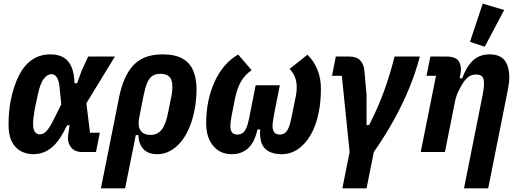

<svg xmlns="http://www.w3.org/2000/svg" viewBox="-20 -836 2855 1056"><path d="M529 -106 508 0H431Q389 0 369 -28Q349 -56 355 -96L363 -147H349Q328 -103 307 -72.5Q286 -42 263 -23.5Q240 -5 215 3.5Q190 12 161 12Q127 12 96 -4Q65 -20 46 -55.5Q27 -91 27 -149Q27 -185 30 -219.5Q33 -254 39 -284Q56 -367 85.5 -423.5Q115 -480 158 -508.5Q201 -537 258 -537Q297 -537 326 -522Q355 -507 371.5 -472Q388 -437 390 -378H404L429 -447L465 -525H612L455 -268L475 -106ZM198 -97Q211 -97 223 -104.5Q235 -112 248 -130.5Q261 -149 277 -182L317 -262L309 -343Q305 -392 293 -410Q281 -428 263 -428Q240 -428 220 -401.5Q200 -375 186 -307L171 -235Q167 -213 164.5 -193Q162 -173 162 -155Q162 -124 172 -110.5Q182 -97 198 -97Z M535 200 635 -301Q659 -420 715 -478.5Q771 -537 873 -537Q944 -537 985 -513Q1026 -489 1043.5 -445.5Q1061 -402 1061 -345Q1061 -318 1058 -286.5Q1055 -255 1050 -232Q1039 -174 1019 -128.5Q999 -83 972 -52Q945 -21 913 -4.5Q881 12 845 12Q793 12 767.5 -17.5Q742 -47 741 -93H727L668 200ZM808 -94Q846 -94 869 -122.5Q892 -151 905 -219L919 -289Q924 -310 926 -327Q928 -344 928 -357Q928 -382 921.5 -398Q915 -414 900.5 -422Q886 -430 862 -430Q835 -430 818 -418.5Q801 -407 789.5 -380Q778 -353 769 -308L745 -185Q740 -157 745 -136.5Q750 -116 766 -105Q782 -94 808 -94Z M1519 -367 1486 -200Q1483 -184 1481 -168.5Q1479 -153 1479 -142Q1479 -120 1489 -108Q1499 -96 1519 -96Q1534 -96 1545.5 -103.5Q1557 -111 1566 -130.5Q1575 -150 1582 -184L1603 -288Q1608 -309 1610 -325.5Q1612 -342 1612 -357Q1612 -389 1601.5 -413.5Q1591 -438 1573 -457L1671 -535Q1706 -501 1725.5 -454Q1745 -407 1745 -348Q1745 -313 1742 -280Q1739 -247 1733 -218Q1719 -146 1689 -94.5Q1659 -43 1618.5 -15.5Q1578 12 1529 12Q1468 12 1437 -19.5Q1406 -51 1411 -124H1396Q1380 -52 1344 -20Q1308 12 1255 12Q1190 12 1152 -34.5Q1114 -81 1114 -157Q1114 -189 1117 -220.5Q1120 -252 1126 -281Q1138 -336 1159.5 -384.5Q1181 -433 1213.5 -472Q1246 -511 1290 -536L1364 -450Q1327 -425 1305.5 -387.5Q1284 -350 1273 -296L1254 -200Q1251 -184 1249 -168.5Q1247 -153 1247 -142Q1247 -120 1256 -108Q1265 -96 1285 -96Q1301 -96 1313 -103.5Q1325 -111 1334 -130.5Q1343 -150 1350 -184L1386 -367Z M1863 200 1903 0 1860 -419H1806L1827 -525H1901Q1942 -525 1961.5 -503.5Q1981 -482 1984 -450L1996 -315V-148H2010Q2059 -243 2092.5 -335.5Q2126 -428 2150 -525H2289Q2267 -440 2231 -352Q2195 -264 2146 -175.5Q2097 -87 2036 0L1996 200Z M2427 0H2294L2378 -419H2326L2347 -525H2437Q2478 -525 2496.5 -507.5Q2515 -490 2515 -452Q2515 -445 2514 -437Q2513 -429 2511 -421L2508 -405H2522Q2545 -469 2581 -503Q2617 -537 2673 -537Q2729 -537 2755 -504.5Q2781 -472 2781 -407Q2781 -390 2777 -365.5Q2773 -341 2770 -326L2665 200H2532L2634 -311Q2637 -327 2639.5 -344.5Q2642 -362 2642 -377Q2642 -403 2632.5 -414.5Q2623 -426 2599 -426Q2576 -426 2559.5 -415.5Q2543 -405 2526 -379Q2512 -357 2500 -331.5Q2488 -306 2482 -275ZM2753 -781 2646 -579 2565 -606 2635 -816Z"/></svg>

Font: IBM Plex Sans Condensed
Style: Bold Italic
Weight: 700
Width: 3
Italic angle: -11.31°
Designer: Mike Abbink, Paul van der Laan, Pieter van Rosmalen
Foundry: Bold Monday
Version: Version 3.201